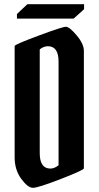

<svg xmlns="http://www.w3.org/2000/svg" viewBox="-20 -898 471 918"><path d="M50 -146V-678Q50 -685 164 -727.5Q278 -770 295 -770Q312 -770 346.5 -729Q381 -688 381 -655V-93Q381 -85 271.5 -42.5Q162 0 137.5 0Q113 0 81.5 -43Q50 -86 50 -146ZM221 -92Q240 -92 260 -108V-603Q260 -677 209 -677Q189 -677 170 -662V-166Q170 -92 221 -92ZM382 -878V-854L332 -809H61V-831L111 -878Z"/></svg>

Font: Pirata One
Style: Regular
Weight: 400
Designer: Rodrigo Fuenzalida, Nicolas Massi
Foundry: Rodrigo Fuenzalida, Nicolas Massi
Version: Version 1.001